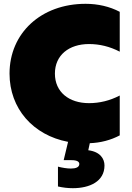

<svg xmlns="http://www.w3.org/2000/svg" viewBox="-20 -736 693 1007"><path d="M284 138V242C310 248 336 251 362 251C450 251 528 216 528 132C528 97 506 60 443 52L451 15C507 13 561 -1 608 -26V-235C556 -208 502 -195 447 -195C342 -195 268 -253 268 -350C268 -447 342 -505 447 -505C502 -505 556 -492 608 -465V-674C555 -702 493 -716 429 -716C195 -716 30 -562 30 -350C30 -167 153 -27 337 8L314 104H355C384 104 396 112 396 124C396 141 378 148 352 148C332 148 307 144 284 138Z"/></svg>

Font: Chess Sans Black
Style: Regular
Weight: 900
Designer: Wolf Bōese
Foundry: Wolf Bōese
Version: Version 7.223;Glyphs 3.3 (3306)